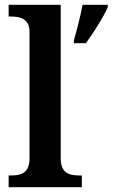

<svg xmlns="http://www.w3.org/2000/svg" viewBox="-20 -780 469 800"><path d="M16 0H321V-49H308C266 -49 233 -61 233 -120V-760H16V-711H28C62 -711 103 -703 103 -647V-120C103 -61 70 -49 28 -49H16ZM288 -613V-600H338C369 -643 411 -708 429 -750V-760H324C316 -715 300 -654 288 -613Z"/></svg>

Font: Noto Serif Devanagari SemiBold
Style: Regular
Weight: 600
Designer: Universal Thirst, Indian Type Foundry and the Monotype Design Team
Foundry: Monotype Imaging Inc.
Version: Version 2.004